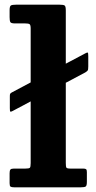

<svg xmlns="http://www.w3.org/2000/svg" viewBox="-20 -800 412 820"><path d="M30 -405 111 -448V-678.5Q111 -693.5 106.2 -696.8Q101.5 -700 87 -700H43.5Q27 -700 24 -706Q21 -712 21 -727V-756.5Q21 -773.5 26.8 -776.8Q32.5 -780 49 -780H234Q251 -780 256 -776.5Q261 -773 261 -755.5V-528L345 -572.5Q353 -577 355 -575Q357 -573 357 -559V-516.5Q357 -502.5 354.5 -499Q352 -495.5 344 -490.5L261 -446.5V-104Q261 -88.5 263.5 -84.2Q266 -80 281.5 -80H336Q344.5 -80 347.8 -77.2Q351 -74.5 351 -65V-23.5Q351 -7 346 -3.5Q341 0 324.5 0H41Q29.5 0 25.2 -2.8Q21 -5.5 21 -17.5V-60.5Q21 -71.5 24.5 -75.8Q28 -80 39 -80H88Q104 -80 107.5 -83.5Q111 -87 111 -103.5V-367L34 -326Q26.5 -322 24.2 -323.2Q22 -324.5 22 -338V-387.5Q22 -396.5 23.2 -399Q24.5 -401.5 30 -405Z"/></svg>

Font: Besley*
Style: Bold
Weight: 700
Designer: Owen Earl
Foundry: indestructible type*
Version: Version 2.000; ttfautohint (v1.8.3)